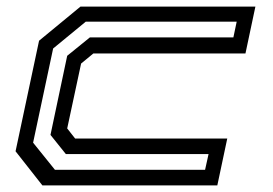

<svg xmlns="http://www.w3.org/2000/svg" viewBox="-20 -560 826 580"><path d="M108 0 27 -103 98 -437 223 -540H751.5L721.5 -398.5H262L225 -368L183 -172L207 -141.5H666.5L636.5 0ZM146 -47H599.5L610 -94.5H179L132.5 -152.5L183 -391.5L251.5 -447H685L695 -494.5H239L140.5 -413.5L80 -129Z"/></svg>

Font: Tourney Expanded Medium
Style: Italic
Weight: 500
Width: 7
Italic angle: -12°
Designer: Tyler Finck
Foundry: Etcetera Type Co
Version: Version 1.010; ttfautohint (v1.8.3)